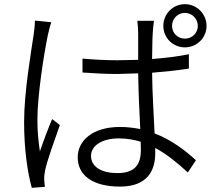

<svg xmlns="http://www.w3.org/2000/svg" viewBox="-20 -858 1040 924"><path d="M227 -751 148 -759C148 -738 145 -714 142 -692C130 -608 96 -417 96 -271C96 -135 113 -27 133 46L196 41C195 30 193 16 193 7C192 -5 194 -24 197 -38C207 -86 244 -188 268 -256L231 -285C213 -243 188 -177 172 -129C164 -184 160 -228 160 -282C160 -396 190 -591 210 -688C214 -706 221 -735 227 -751ZM808 -733C808 -768 835 -796 870 -796C904 -796 932 -768 932 -733C932 -699 904 -672 870 -672C835 -672 808 -699 808 -733ZM766 -733C766 -676 812 -630 870 -630C927 -630 974 -676 974 -733C974 -791 927 -838 870 -838C812 -838 766 -791 766 -733ZM657 -176 658 -138C658 -70 633 -25 545 -25C470 -25 418 -54 418 -108C418 -158 473 -192 551 -192C589 -192 624 -186 657 -176ZM721 -758H641C643 -740 645 -714 645 -697V-570L546 -568C487 -568 434 -571 377 -576V-509C436 -505 487 -502 544 -502L645 -505C646 -420 651 -317 655 -237C624 -243 592 -247 557 -247C427 -247 354 -182 354 -101C354 -14 426 40 558 40C692 40 727 -41 727 -119V-146C781 -117 832 -76 884 -28L923 -87C870 -135 805 -185 724 -216C720 -304 713 -408 712 -508C773 -513 833 -519 889 -528V-597C835 -586 775 -579 712 -574C713 -621 713 -670 715 -698C716 -717 718 -737 721 -758Z"/></svg>

Font: Noto Sans HK DemiLight
Style: Regular
Weight: 350
Designer: Ryoko NISHIZUKA 西塚涼子 (kana, bopomofo & ideographs); Paul D. Hunt (Latin, Greek & Cyrillic); Sandoll Communications 산돌커뮤니
Foundry: Adobe
Version: Version 2.004;hotconv 1.0.118;makeotfexe 2.5.65603